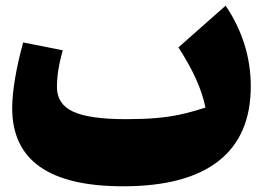

<svg xmlns="http://www.w3.org/2000/svg" viewBox="-20 -651 935 683"><path d="M710.9 -268.6Q700.2 -319.3 677 -370.6Q653.8 -421.9 614.7 -482.4L782.7 -630.9Q872.1 -497.6 872.1 -343.8Q872.1 -168 757.3 -78.1Q642.6 11.7 418 11.7Q23.4 11.7 23.4 -266.1Q23.4 -312 33.9 -373.8Q44.4 -435.5 62.5 -500L203.1 -472.2Q191.9 -430.7 187.3 -400.9Q182.6 -371.1 182.6 -340.8Q182.6 -280.3 240.5 -253.7Q298.3 -227.1 429.2 -227.1Q488.3 -227.1 534.7 -231Q581.1 -234.9 623.3 -244.1Q665.5 -253.4 710.9 -268.6Z"/></svg>

Font: Pinar DS1 Black
Style: Regular
Weight: 900
Designer: Amin Abedi
Version: Version 3.000